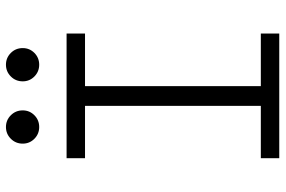

<svg xmlns="http://www.w3.org/2000/svg" viewBox="-172 -758 931 626"><g transform="rotate(-90 293.0 -445.5)"><path d="M89.8 0V-60.1H260.3V-633.3H89.8V-693.4H496.1V-633.3H324.7V-60.1H496.1V0ZM191.4 -782.7Q168.9 -782.7 153.1 -798.3Q137.2 -814 137.2 -836.4Q137.2 -859.4 153.1 -875.2Q168.9 -891.1 191.4 -891.1Q213.9 -891.1 229.7 -875.2Q245.6 -859.4 245.6 -836.4Q245.6 -814 229.7 -798.3Q213.9 -782.7 191.4 -782.7ZM394.5 -782.7Q372.1 -782.7 356.2 -798.3Q340.3 -814 340.3 -836.4Q340.3 -859.4 356.2 -875.2Q372.1 -891.1 394.5 -891.1Q417 -891.1 432.9 -875.2Q448.7 -859.4 448.7 -836.4Q448.7 -814 432.9 -798.3Q417 -782.7 394.5 -782.7Z"/></g></svg>

Font: Cascadia Mono PL Light
Style: Regular
Weight: 300
Monospace: yes
Designer: Aaron Bell
Foundry: Saja Typeworks
Version: Version 2404.023; ttfautohint (v1.8.4)